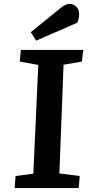

<svg xmlns="http://www.w3.org/2000/svg" viewBox="-20 -953 463 973"><path d="M174 -624 80 -641 86 -700H402L395 -641L302 -625L281 -74L384 -61L379 0H54L59 -61L149 -73ZM283 -909Q297 -921 308.5 -927Q320 -933 333 -933Q353 -933 367 -919Q381 -905 381 -880Q381 -859 372 -838L163 -747L136 -790Z"/></svg>

Font: Literata 7pt SemiBold
Style: Italic
Weight: 600
Italic angle: -2°
Designer: Latin by Veronika Burian and Jose Scaglione. Greek by Irene Vlachou. Cyrillic by Vera Evstafieva
Foundry: TypeTogether
Version: Version 3.002